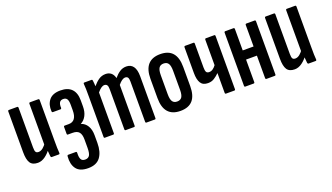

<svg xmlns="http://www.w3.org/2000/svg" viewBox="-64 -951 2759 1597"><g transform="rotate(-20 1315.5 -152.5)"><path d="M127 6Q79 6 59.5 -24Q40 -54 40 -119V-479Q40 -490 49 -490H122Q131 -490 131 -479V-129Q131 -98 138 -87.5Q145 -77 162 -77Q182 -77 201.5 -92.5Q221 -108 238 -135L250 -77Q225 -41 193 -17.5Q161 6 127 6ZM250 0Q243 0 241 -10Q239 -29 237 -56Q235 -83 235 -99L227 -114V-479Q227 -490 236 -490H309Q318 -490 318 -479V-123Q318 -84 318.5 -56.5Q319 -29 321 -12Q322 0 313 0Z M505 191Q431 191 400.5 150Q370 109 376 40Q377 29 384 29H453Q461 29 461 40Q459 77 468.5 96Q478 115 505 115Q532 115 544 96Q556 77 556 29V-45Q556 -88 539 -109Q522 -130 481 -130H440Q436 -130 434 -132.5Q432 -135 432 -140V-199Q432 -204 434 -206.5Q436 -209 440 -209H477Q512 -209 529.5 -233.5Q547 -258 547 -305V-354Q547 -390 537 -405.5Q527 -421 504 -421Q480 -421 470.5 -404Q461 -387 463 -358Q463 -354 461 -351Q459 -348 455 -348H387Q379 -348 378 -359Q374 -418 405 -457Q436 -496 506 -496Q571 -496 604.5 -461.5Q638 -427 638 -361V-307Q638 -260 620.5 -226.5Q603 -193 572 -177V-176Q607 -165 627 -132Q647 -99 647 -48V19Q647 99 613 145Q579 191 505 191Z M720 0Q712 0 712 -10V-367Q712 -406 711.5 -433.5Q711 -461 709 -478Q708 -490 716 -490H781Q788 -490 789 -480Q791 -468 791.5 -455Q792 -442 793 -429Q819 -460 845.5 -478Q872 -496 906 -496Q934 -496 953.5 -480.5Q973 -465 981 -433Q1005 -462 1031 -479Q1057 -496 1089 -496Q1129 -496 1150 -467Q1171 -438 1171 -380V-10Q1171 0 1163 0H1089Q1080 0 1080 -10V-367Q1080 -391 1073 -402Q1066 -413 1050 -413Q1035 -413 1019.5 -402Q1004 -391 987 -370V-10Q987 0 979 0H905Q896 0 896 -10V-367Q896 -391 888.5 -402Q881 -413 865 -413Q851 -413 835.5 -402Q820 -391 803 -370V-10Q803 0 794 0Z M1389 6Q1317 6 1280.5 -35.5Q1244 -77 1244 -160V-330Q1244 -413 1280.5 -454.5Q1317 -496 1389 -496Q1462 -496 1498 -454.5Q1534 -413 1534 -330V-160Q1534 -77 1498 -35.5Q1462 6 1389 6ZM1389 -77Q1418 -77 1431 -96.5Q1444 -116 1444 -161V-328Q1444 -374 1431 -393.5Q1418 -413 1389 -413Q1361 -413 1348 -393.5Q1335 -374 1335 -328V-161Q1335 -116 1348 -96.5Q1361 -77 1389 -77Z M1793 0Q1784 0 1784 -10V-185Q1763 -164 1739 -148.5Q1715 -133 1683 -133Q1638 -133 1619 -163.5Q1600 -194 1600 -253V-479Q1600 -490 1609 -490H1683Q1691 -490 1691 -479V-268Q1691 -241 1697.5 -228.5Q1704 -216 1723 -216Q1741 -216 1756.5 -227Q1772 -238 1784 -255V-479Q1784 -490 1793 -490H1867Q1875 -490 1875 -479V-10Q1875 0 1867 0Z M2151 0Q2142 0 2142 -10V-479Q2142 -490 2151 -490H2224Q2233 -490 2233 -479V-10Q2233 0 2224 0ZM1964 0Q1955 0 1955 -10V-479Q1955 -490 1964 -490H2037Q2046 -490 2046 -479V-10Q2046 0 2037 0ZM2034 -209V-290H2157V-209Z M2400 6Q2352 6 2332.5 -24Q2313 -54 2313 -119V-479Q2313 -490 2322 -490H2395Q2404 -490 2404 -479V-129Q2404 -98 2411 -87.5Q2418 -77 2435 -77Q2455 -77 2474.5 -92.5Q2494 -108 2511 -135L2523 -77Q2498 -41 2466 -17.5Q2434 6 2400 6ZM2523 0Q2516 0 2514 -10Q2512 -29 2510 -56Q2508 -83 2508 -99L2500 -114V-479Q2500 -490 2509 -490H2582Q2591 -490 2591 -479V-123Q2591 -84 2591.5 -56.5Q2592 -29 2594 -12Q2595 0 2586 0Z"/></g></svg>

Font: Sofia Sans Extra Condensed SemiBold
Style: Regular
Weight: 600
Designer: Botio Nikoltchev, Ani Petrova
Foundry: lettersoup
Version: Version 4.101